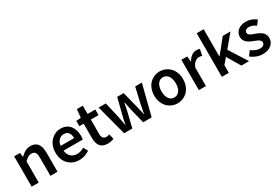

<svg xmlns="http://www.w3.org/2000/svg" viewBox="63 -1693 3906 2693"><g transform="rotate(-30 2016.5 -347.0)"><path d="M73.2 0V-491.2H168L175.8 -424.8H180.2Q217.8 -461.9 256.1 -482.4Q294.4 -502.9 340.8 -502.9Q492.2 -502.9 492.2 -308.1V0H377V-293Q377 -353 358.9 -378.4Q340.8 -403.8 299.8 -403.8Q269.5 -403.8 245.6 -389.6Q221.7 -375.5 188 -342.8V0Z M600.6 -245.1Q600.6 -303.2 619.6 -352.5Q638.7 -401.9 670.4 -434.3Q702.1 -466.8 742.7 -484.9Q783.2 -502.9 826.7 -502.9Q923.8 -502.9 976.8 -439.2Q1029.8 -375.5 1029.8 -270Q1029.8 -236.3 1024.4 -213.9H712.4Q719.7 -149.4 758.5 -113.3Q797.4 -77.1 857.4 -77.1Q915.5 -77.1 971.7 -112.8L1010.7 -41Q929.7 12.2 842.8 12.2Q737.8 12.2 669.2 -57.1Q600.6 -126.5 600.6 -245.1ZM711.4 -292H929.7Q929.7 -350.1 904.3 -382.1Q878.9 -414.1 829.6 -414.1Q784.2 -414.1 751.5 -381.8Q718.8 -349.6 711.4 -292Z M1076.7 -399.9V-485.8L1152.8 -491.2L1166.5 -625H1262.7V-491.2H1387.7V-399.9H1262.7V-166Q1262.7 -80.1 1331.5 -80.1Q1356.9 -80.1 1382.8 -90.8L1402.8 -5.9Q1347.7 12.2 1302.7 12.2Q1146.5 12.2 1146.5 -166V-399.9Z M1441.4 -491.2H1557.6L1616.7 -235.8Q1617.2 -233.9 1642.6 -95.2H1646.5Q1661.1 -175.8 1677.2 -235.8L1741.7 -491.2H1846.7L1911.6 -235.8Q1918.9 -208 1930.7 -155.8Q1942.4 -103.5 1944.3 -95.2H1948.2Q1952.1 -116.7 1956.5 -140.1Q1960.9 -163.6 1966.3 -191.9Q1971.7 -220.2 1974.6 -235.8L2033.7 -491.2H2141.6L2016.6 0H1879.4L1822.3 -229Q1815.9 -254.9 1806.2 -304.2Q1796.4 -353.5 1792.5 -372.1H1788.6Q1774.9 -292.5 1759.3 -228L1703.6 0H1571.3Z M2433.1 -502.9Q2479.5 -502.9 2521.5 -485.4Q2563.5 -467.8 2595.9 -435.8Q2628.4 -403.8 2647.7 -354.2Q2667 -304.7 2667 -245.1Q2667 -185.5 2647.7 -136.2Q2628.4 -86.9 2595.9 -54.9Q2563.5 -22.9 2521.5 -5.4Q2479.5 12.2 2433.1 12.2Q2387.2 12.2 2345.2 -5.4Q2303.2 -22.9 2271 -54.9Q2238.8 -86.9 2219.5 -136.2Q2200.2 -185.5 2200.2 -245.1Q2200.2 -304.7 2219.5 -354.2Q2238.8 -403.8 2271 -435.8Q2303.2 -467.8 2345.2 -485.4Q2387.2 -502.9 2433.1 -502.9ZM2318.4 -245.1Q2318.4 -170.9 2349.1 -126.5Q2379.9 -82 2433.1 -82Q2486.8 -82 2518.1 -126.5Q2549.3 -170.9 2549.3 -245.1Q2549.3 -319.8 2518.1 -364.5Q2486.8 -409.2 2433.1 -409.2Q2379.9 -409.2 2349.1 -364.7Q2318.4 -320.3 2318.4 -245.1Z M2781.2 0V-491.2H2876L2883.8 -403.8H2888.2Q2914.1 -451.2 2950.9 -477.1Q2987.8 -502.9 3026.9 -502.9Q3061.5 -502.9 3083 -493.2L3063 -393.1Q3035.6 -400.9 3012.2 -400.9Q2979.5 -400.9 2948.2 -376.2Q2917 -351.6 2896 -299.8V0Z M3153.8 0V-706.1H3266.6V-265.1H3269.5L3451.7 -491.2H3577.6L3409.7 -291L3594.7 0H3469.7L3343.8 -212.9L3266.6 -125V0Z M3626.5 -56.2 3680.7 -129.9Q3751 -75.2 3816.4 -75.2Q3855 -75.2 3874.8 -91.1Q3894.5 -106.9 3894.5 -133.8Q3894.5 -151.9 3878.2 -167.2Q3861.8 -182.6 3847.2 -189.5Q3832.5 -196.3 3797.9 -209.5Q3792.5 -211.9 3789.6 -212.9Q3767.1 -221.2 3749.8 -229.2Q3732.4 -237.3 3713.1 -250Q3693.8 -262.7 3681.2 -277.1Q3668.5 -291.5 3659.9 -312Q3651.4 -332.5 3651.4 -356Q3651.4 -421.4 3700.2 -462.2Q3749 -502.9 3830.6 -502.9Q3917 -502.9 3993.7 -443.8L3940.4 -374Q3882.8 -416 3832.5 -416Q3797.4 -416 3779.1 -401.1Q3760.7 -386.2 3760.7 -361.8Q3760.7 -351.1 3765.9 -342Q3771 -333 3778.6 -326.7Q3786.1 -320.3 3799.6 -313.7Q3813 -307.1 3824 -303Q3835 -298.8 3852.5 -292.5Q3854.5 -292 3855.2 -291.7Q3856 -291.5 3857.4 -291Q3858.9 -290.5 3860.1 -290Q3861.3 -289.6 3862.3 -289.1Q3887.2 -279.8 3903.3 -272.7Q3919.4 -265.6 3940.4 -252.4Q3961.4 -239.3 3973.6 -224.9Q3985.8 -210.4 3994.6 -188.5Q4003.4 -166.5 4003.4 -140.1Q4003.4 -74.2 3952.9 -31Q3902.3 12.2 3812.5 12.2Q3763.7 12.2 3713.6 -6.8Q3663.6 -25.9 3626.5 -56.2Z"/></g></svg>

Font: Source Sans Pro Semibold
Style: Regular
Weight: 600
Designer: Paul D. Hunt
Foundry: Adobe Systems Incorporated
Version: Version 2.020;PS 2.0;hotconv 1.0.86;makeotf.lib2.5.63406